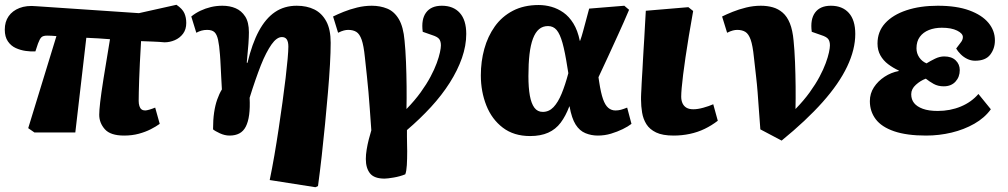

<svg xmlns="http://www.w3.org/2000/svg" viewBox="-30 -553 4215 803"><path d="M489 14Q432 14 408.5 -12.5Q385 -39 385 -73Q385 -91 389 -126Q393 -161 403 -224.5Q413 -288 430 -389Q406 -391 381 -392.5Q356 -394 331 -395L285 1H114L88 -17L206 -402Q195 -403 185.5 -403.5Q176 -404 167 -404Q150 -404 143 -397Q136 -390 129 -371L118 -338Q99 -337 77.5 -340Q56 -343 36 -352Q16 -361 3 -380Q-10 -399 -10 -429Q-10 -462 6 -485Q22 -508 51.5 -519.5Q81 -531 122 -527L551 -498L708 -533Q733 -516 741 -498Q749 -480 749 -457Q749 -430 735.5 -412Q722 -394 701 -385Q680 -376 658 -376Q637 -378 611.5 -379Q586 -380 560 -381Q557 -331 555 -290.5Q553 -250 552 -219.5Q551 -189 550.5 -167.5Q550 -146 550 -131Q550 -119 553 -109.5Q556 -100 562 -95.5Q568 -91 577 -91Q583 -91 595 -94.5Q607 -98 619 -103L638 -35Q623 -24 600.5 -12.5Q578 -1 550 6.5Q522 14 489 14Z M1289 230 1098 200Q1108 152 1117.5 97Q1127 42 1135.5 -15Q1144 -72 1151.5 -126Q1159 -180 1164.5 -226.5Q1170 -273 1173 -307Q1176 -341 1176 -358Q1176 -378 1169.5 -388Q1163 -398 1149 -398Q1138 -398 1127 -390Q1116 -382 1105.5 -367Q1095 -352 1083.5 -330Q1072 -308 1061 -280Q1050 -252 1038 -217.5Q1026 -183 1014 -144Q1016 -103 1012 -73Q1008 -43 998 -23.5Q988 -4 971 5Q954 14 930 14Q910 14 889.5 4.5Q869 -5 861 -12Q861 -52 865.5 -82.5Q870 -113 878.5 -137Q887 -161 898 -179Q896 -211 895 -234.5Q894 -258 893 -274.5Q892 -291 891.5 -302.5Q891 -314 890 -324Q887 -364 882 -386.5Q877 -409 867 -418.5Q857 -428 836 -428Q824 -428 813 -425Q802 -422 791 -416L770 -484Q787 -498 808 -508Q829 -518 852 -523.5Q875 -529 900 -529Q931 -529 955.5 -518.5Q980 -508 995.5 -484Q1011 -460 1011 -418Q1011 -408 1010.5 -396.5Q1010 -385 1009 -370Q1008 -355 1006 -335.5Q1004 -316 1002 -291L1005 -290Q1024 -370 1052.5 -423Q1081 -476 1120 -502.5Q1159 -529 1211 -529Q1253 -529 1284.5 -513.5Q1316 -498 1334.5 -464Q1353 -430 1353 -374Q1353 -336 1350 -282.5Q1347 -229 1341.5 -165.5Q1336 -102 1329.5 -34.5Q1323 33 1315.5 99.5Q1308 166 1300 225Z M1578 194Q1535 194 1517.5 172Q1500 150 1500 112Q1500 94 1503.5 72.5Q1507 51 1512.5 29.5Q1518 8 1523 -8Q1519 -61 1516.5 -98.5Q1514 -136 1511 -168.5Q1508 -201 1504.5 -235Q1501 -269 1496 -314Q1491 -363 1482.5 -387Q1474 -411 1460.5 -419.5Q1447 -428 1426 -428Q1418 -428 1408 -425.5Q1398 -423 1384 -416L1363 -484Q1381 -493 1407 -503.5Q1433 -514 1463.5 -521.5Q1494 -529 1525 -529Q1560 -529 1589.5 -517Q1619 -505 1638 -473Q1657 -441 1662 -383Q1666 -344 1668 -293.5Q1670 -243 1670.5 -191.5Q1671 -140 1670 -97Q1705 -133 1729.5 -167Q1754 -201 1770.5 -232Q1787 -263 1796.5 -289Q1806 -315 1810 -334Q1814 -353 1814 -363Q1814 -380 1807 -389.5Q1800 -399 1778 -406L1738 -420Q1731 -472 1752 -500.5Q1773 -529 1818 -529Q1866 -529 1893 -499Q1920 -469 1920 -411Q1920 -362 1902 -310.5Q1884 -259 1851 -207Q1818 -155 1772.5 -105.5Q1727 -56 1672 -9Q1672 1 1672 18.5Q1672 36 1672.5 53Q1673 70 1673 79Q1673 112 1671.5 137.5Q1670 163 1665 176Q1643 185 1616.5 189.5Q1590 194 1578 194Z M2187 16Q2119 16 2073 -19Q2027 -54 2004 -112Q1981 -170 1981 -238Q1981 -296 1995.5 -348.5Q2010 -401 2039.5 -442.5Q2069 -484 2115 -508Q2161 -532 2223 -532Q2250 -532 2276.5 -524.5Q2303 -517 2326.5 -500.5Q2350 -484 2368 -455Q2386 -426 2395 -382H2396Q2403 -401 2408.5 -422Q2414 -443 2420.5 -466.5Q2427 -490 2434 -517L2581 -529L2601 -512Q2579 -460 2556.5 -411Q2534 -362 2513.5 -317Q2493 -272 2473 -230L2476 -210Q2483 -164 2492 -138.5Q2501 -113 2514 -102Q2527 -91 2544 -91Q2556 -91 2567 -94Q2578 -97 2593 -103L2611 -35Q2597 -24 2574.5 -13Q2552 -2 2525.5 6Q2499 14 2470 14Q2443 14 2418.5 4Q2394 -6 2377.5 -32Q2361 -58 2352 -108H2351Q2336 -68 2315 -40Q2294 -12 2262.5 2Q2231 16 2187 16ZM2240 -85Q2266 -85 2285 -105Q2304 -125 2319 -161.5Q2334 -198 2347 -247L2343 -271Q2333 -336 2322.5 -373.5Q2312 -411 2298 -427.5Q2284 -444 2262 -444Q2240 -444 2224.5 -431Q2209 -418 2199 -391.5Q2189 -365 2184.5 -326Q2180 -287 2180 -235Q2180 -186 2186 -153Q2192 -120 2205 -102.5Q2218 -85 2240 -85Z M2787 14Q2741 14 2714 1Q2687 -12 2673.5 -33.5Q2660 -55 2655.5 -82Q2651 -109 2651 -136Q2651 -141 2651 -147.5Q2651 -154 2651.5 -162Q2652 -170 2652.5 -180.5Q2653 -191 2653.5 -203Q2654 -215 2655 -230Q2656 -245 2657 -262.5Q2658 -280 2659 -300.5Q2660 -321 2661.5 -344Q2663 -367 2664.5 -392.5Q2666 -418 2667.5 -447Q2669 -476 2671 -508L2849 -523L2869 -507Q2859 -452 2851 -403Q2843 -354 2837 -313.5Q2831 -273 2827 -240.5Q2823 -208 2821 -185Q2819 -162 2819 -149Q2819 -133 2824.5 -121Q2830 -109 2841 -102.5Q2852 -96 2870 -96Q2888 -96 2911.5 -102.5Q2935 -109 2953 -117L2972 -48Q2946 -28 2917 -14Q2888 0 2855 7Q2822 14 2787 14Z M3239 35 3150 -12Q3146 -63 3143.5 -99.5Q3141 -136 3138.5 -168Q3136 -200 3132 -234.5Q3128 -269 3123 -314Q3118 -363 3109.5 -387Q3101 -411 3087.5 -419.5Q3074 -428 3053 -428Q3045 -428 3035 -425.5Q3025 -423 3011 -416L2990 -484Q3008 -493 3034 -503.5Q3060 -514 3090.5 -521.5Q3121 -529 3152 -529Q3179 -529 3202 -522.5Q3225 -516 3243.5 -500Q3262 -484 3273.5 -455.5Q3285 -427 3289 -383Q3293 -344 3295 -293.5Q3297 -243 3297.5 -191.5Q3298 -140 3297 -97Q3332 -133 3356.5 -167Q3381 -201 3397.5 -232Q3414 -263 3423.5 -289Q3433 -315 3437 -334Q3441 -353 3441 -363Q3441 -380 3434 -389.5Q3427 -399 3405 -406L3365 -420Q3358 -472 3379 -500.5Q3400 -529 3445 -529Q3493 -529 3520 -499Q3547 -469 3547 -411Q3547 -346 3513 -274.5Q3479 -203 3410.5 -126Q3342 -49 3239 35Z M3843 14Q3762 14 3709.5 -4Q3657 -22 3632.5 -54.5Q3608 -87 3608 -130Q3608 -162 3625 -188Q3642 -214 3669.5 -232Q3697 -250 3729 -256V-258Q3705 -269 3684.5 -284.5Q3664 -300 3652 -321.5Q3640 -343 3640 -371Q3640 -421 3672 -456Q3704 -491 3761 -510Q3818 -529 3892 -529Q3971 -529 4024 -509.5Q4077 -490 4104 -457.5Q4131 -425 4131 -384Q4131 -350 4111.5 -324.5Q4092 -299 4048 -299Q4031 -299 4015.5 -306.5Q4000 -314 3988 -326Q3976 -338 3969 -350Q3984 -369 3990.5 -378.5Q3997 -388 3997 -398Q3997 -413 3973 -425Q3949 -437 3909 -437Q3879 -437 3855 -427.5Q3831 -418 3817 -399Q3803 -380 3803 -351Q3803 -330 3814.5 -313Q3826 -296 3845 -288Q3861 -298 3880.5 -307.5Q3900 -317 3919 -317Q3950 -317 3967 -300.5Q3984 -284 3984 -260Q3984 -231 3966 -211.5Q3948 -192 3917 -192Q3893 -192 3875 -202Q3857 -212 3842 -224Q3820 -216 3800.5 -198.5Q3781 -181 3781 -159Q3781 -137 3793 -122Q3805 -107 3829.5 -98Q3854 -89 3892 -89Q3944 -89 3988.5 -107.5Q4033 -126 4062 -160L4114 -96Q4088 -60 4045 -35.5Q4002 -11 3950 1.5Q3898 14 3843 14Z"/></svg>

Font: Literata ExtraBold
Style: Italic
Weight: 800
Italic angle: -2°
Designer: Latin by Veronika Burian and Jose Scaglione. Greek by Irene Vlachou. Cyrillic by Vera Evstafieva
Foundry: TypeTogether
Version: Version 3.002